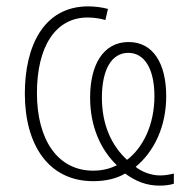

<svg xmlns="http://www.w3.org/2000/svg" viewBox="-20 -559 603 603"><path d="M481 24C498 24 514 22 526 18V-14C514 -11 499 -8 483 -8C454 -8 424 -20 406 -35C464 -83 502 -161 502 -257C502 -358 462 -427 384 -427C304 -427 263 -355 263 -253C263 -163 295 -90 347 -40C329 -31 304 -23 273 -23C161 -23 96 -120 96 -267C96 -412 154 -504 255 -504C275 -504 295 -501 311 -496L319 -531C300 -536 279 -539 257 -539C117 -539 58 -414 58 -265C58 -106 131 10 273 10C314 10 348 1 373 -14C407 11 441 24 481 24ZM379 -57C332 -100 300 -165 300 -252C300 -338 329 -393 383 -393C433 -393 465 -344 465 -257C465 -166 428 -94 379 -57Z"/></svg>

Font: Noto Sans Mono SemiCondensed ExtraLight
Style: Regular
Weight: 200
Width: 4
Designer: Monotype Design Team
Foundry: Monotype Imaging Inc.
Version: Version 2.014